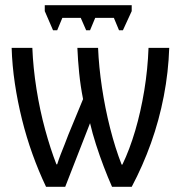

<svg xmlns="http://www.w3.org/2000/svg" viewBox="-20 -722 715 742"><path d="M489 -702V-679L455 -605H440L420 -653H348L328 -605H313L292 -653H221L201 -605H185L153 -679V-702ZM634 -537Q631 -444 613 -350.5Q595 -257 563.5 -169Q532 -81 489 0H413Q397 -36 381 -78Q365 -120 351 -163.5Q337 -207 328 -246L232 0H158Q129 -61 105.5 -126.5Q82 -192 65 -260.5Q48 -329 37.5 -399Q27 -469 25 -537H105Q108 -460 121 -378Q134 -296 154.5 -221Q175 -146 198 -87H201Q207 -106 214.5 -125.5Q222 -145 230 -164.5Q238 -184 244 -201L301 -339Q291 -390 286 -439.5Q281 -489 279 -537H359Q362 -464 374 -384Q386 -304 405.5 -227Q425 -150 450 -86H453Q481 -144 502.5 -217Q524 -290 537.5 -372Q551 -454 554 -537Z"/></svg>

Font: Noto Sans Display Condensed
Style: Regular
Weight: 400
Width: 3
Designer: Monotype Design Team
Foundry: Monotype Imaging Inc.
Version: Version 2.003